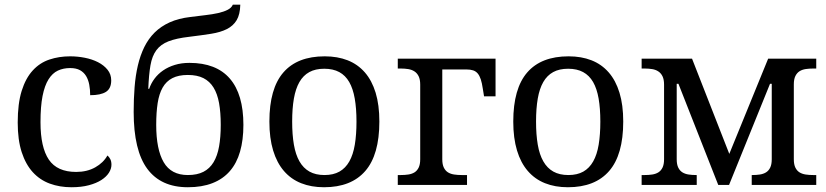

<svg xmlns="http://www.w3.org/2000/svg" viewBox="-20 -785 3508 815"><path d="M283.2 9.8Q233.4 9.8 191.4 -5.6Q149.4 -21 119.1 -54.2Q88.9 -87.4 72 -139.4Q55.2 -191.4 55.2 -265.1Q55.2 -345.2 72 -399.2Q88.9 -453.1 118.9 -485.8Q148.9 -518.6 189.7 -532.2Q230.5 -545.9 277.8 -545.9Q309.1 -545.9 340.1 -539.8Q371.1 -533.7 396 -521Q420.9 -508.3 436.5 -489Q452.1 -469.7 452.1 -443.8Q452.1 -409.2 429.7 -395Q407.2 -380.9 362.8 -380.9Q362.8 -404.3 358.9 -425.3Q355 -446.3 345.5 -462.2Q335.9 -478 319.6 -487.1Q303.2 -496.1 277.8 -496.1Q249 -496.1 225.8 -485.4Q202.6 -474.6 186 -448.2Q169.4 -421.9 160.6 -377.4Q151.9 -333 151.9 -266.1Q151.9 -159.7 187.3 -107.4Q222.7 -55.2 303.2 -55.2Q349.6 -55.2 384.3 -74.7Q418.9 -94.2 436 -125Q443.4 -119.1 448.2 -109.4Q453.1 -99.6 453.1 -85.9Q453.1 -68.8 442.4 -51.8Q431.6 -34.7 410.4 -21Q389.2 -7.3 357.4 1.2Q325.7 9.8 283.2 9.8Z M547.4 -310.1Q547.4 -365.2 551.3 -414.8Q555.2 -464.4 565.2 -507.1Q575.2 -549.8 592.5 -585.2Q609.9 -620.6 636.5 -647Q663.1 -673.3 700.4 -690.2Q737.8 -707 788.1 -712.9Q821.3 -717.3 851.6 -720.7Q881.8 -724.1 905.8 -729.5Q929.7 -734.9 946 -743.2Q962.4 -751.5 968.3 -765.1H1000Q999 -723.6 984.6 -699.5Q970.2 -675.3 943.1 -661.6Q916 -647.9 876.2 -641.6Q836.4 -635.3 784.2 -628.9Q728.5 -622.6 695.3 -609.6Q662.1 -596.7 643.8 -572Q625.5 -547.4 618.7 -507.8Q611.8 -468.3 609.4 -408.2H613.3Q621.1 -431.2 636 -451.2Q650.9 -471.2 672.6 -486.1Q694.3 -501 722.2 -509.5Q750 -518.1 784.2 -518.1Q897.9 -518.1 955.6 -451.4Q1013.2 -384.8 1013.2 -254.9Q1013.2 -190.9 999 -141.6Q984.9 -92.3 955.6 -58.6Q926.3 -24.9 881.8 -7.6Q837.4 9.8 777.3 9.8Q663.1 9.8 605.2 -68.4Q547.4 -146.5 547.4 -310.1ZM917 -254.9Q917 -307.6 909.9 -347.2Q902.8 -386.7 886.5 -413.3Q870.1 -439.9 843.5 -453.4Q816.9 -466.8 777.3 -466.8Q737.8 -466.8 711.7 -453.4Q685.5 -439.9 670.4 -413.3Q655.3 -386.7 649.2 -347.2Q643.1 -307.6 643.1 -254.9Q643.1 -150.9 674.8 -96.4Q706.5 -42 777.3 -42Q816.9 -42 843.5 -55.7Q870.1 -69.3 886.5 -96.4Q902.8 -123.5 909.9 -163.3Q917 -203.1 917 -254.9Z M1590.3 -269Q1590.3 -127.9 1530.5 -59.1Q1470.7 9.8 1355.5 9.8Q1301.3 9.8 1258.3 -7.3Q1215.3 -24.4 1185.3 -59.1Q1155.3 -93.8 1139.4 -146.2Q1123.5 -198.7 1123.5 -269Q1123.5 -409.2 1182.9 -477.5Q1242.2 -545.9 1358.4 -545.9Q1412.6 -545.9 1455.6 -529.1Q1498.5 -512.2 1528.6 -477.8Q1558.6 -443.4 1574.5 -391.4Q1590.3 -339.4 1590.3 -269ZM1220.2 -269Q1220.2 -213.4 1227.5 -170.9Q1234.9 -128.4 1251.2 -99.9Q1267.6 -71.3 1293.7 -56.6Q1319.8 -42 1357.4 -42Q1395 -42 1420.9 -56.6Q1446.8 -71.3 1462.9 -99.9Q1479 -128.4 1486.1 -170.9Q1493.2 -213.4 1493.2 -269Q1493.2 -324.7 1485.8 -366.7Q1478.5 -408.7 1462.4 -436.8Q1446.3 -464.8 1420.2 -479Q1394 -493.2 1356.4 -493.2Q1318.8 -493.2 1293 -479Q1267.1 -464.8 1251 -436.8Q1234.9 -408.7 1227.5 -366.7Q1220.2 -324.7 1220.2 -269Z M2083.5 -536.1V-376H2034.7L2029.3 -409.2Q2025.9 -432.6 2020.8 -448.2Q2015.6 -463.9 2007.8 -473.1Q2000 -482.4 1988.3 -486.3Q1976.6 -490.2 1959.5 -490.2H1857.4V-108.9Q1857.4 -86.9 1864 -73.5Q1870.6 -60.1 1881.8 -53.2Q1893.1 -46.4 1908 -44.2Q1922.9 -42 1939.5 -42H1962.4V0H1668.5V-42H1681.6Q1698.2 -42 1713.1 -44.2Q1728 -46.4 1739.3 -53.2Q1750.5 -60.1 1757.1 -73.5Q1763.7 -86.9 1763.7 -108.9V-425.8Q1763.7 -447.8 1757.1 -461.2Q1750.5 -474.6 1739.3 -481.9Q1728 -489.3 1713.1 -491.7Q1698.2 -494.1 1681.6 -494.1H1668.5V-536.1Z M2625.5 -269Q2625.5 -127.9 2565.7 -59.1Q2505.9 9.8 2390.6 9.8Q2336.4 9.8 2293.5 -7.3Q2250.5 -24.4 2220.5 -59.1Q2190.4 -93.8 2174.6 -146.2Q2158.7 -198.7 2158.7 -269Q2158.7 -409.2 2218 -477.5Q2277.3 -545.9 2393.6 -545.9Q2447.8 -545.9 2490.7 -529.1Q2533.7 -512.2 2563.7 -477.8Q2593.8 -443.4 2609.6 -391.4Q2625.5 -339.4 2625.5 -269ZM2255.4 -269Q2255.4 -213.4 2262.7 -170.9Q2270 -128.4 2286.4 -99.9Q2302.7 -71.3 2328.9 -56.6Q2355 -42 2392.6 -42Q2430.2 -42 2456.1 -56.6Q2481.9 -71.3 2498 -99.9Q2514.2 -128.4 2521.2 -170.9Q2528.3 -213.4 2528.3 -269Q2528.3 -324.7 2521 -366.7Q2513.7 -408.7 2497.6 -436.8Q2481.4 -464.8 2455.3 -479Q2429.2 -493.2 2391.6 -493.2Q2354 -493.2 2328.1 -479Q2302.2 -464.8 2286.1 -436.8Q2270 -408.7 2262.7 -366.7Q2255.4 -324.7 2255.4 -269Z M3444.8 0H3170.9V-42H3173.8Q3190.4 -42 3205.3 -44.2Q3220.2 -46.4 3231.4 -53.2Q3242.7 -60.1 3249.3 -73.5Q3255.9 -86.9 3255.9 -108.9V-429.2H3248.5L3074.7 0H3028.8L2859.9 -429.2H2852.5V-108.9Q2852.5 -86.9 2859.1 -73.5Q2865.7 -60.1 2877 -53.2Q2888.2 -46.4 2903.1 -44.2Q2918 -42 2934.6 -42H2937.5V0H2703.6V-42H2716.8Q2733.4 -42 2748.3 -44.2Q2763.2 -46.4 2774.4 -53.2Q2785.6 -60.1 2792.2 -73.5Q2798.8 -86.9 2798.8 -108.9V-425.8Q2798.8 -447.8 2792.2 -461.2Q2785.6 -474.6 2774.4 -481.9Q2763.2 -489.3 2748.3 -491.7Q2733.4 -494.1 2716.8 -494.1H2703.6V-536.1H2917.5L3075.7 -131.8L3240.7 -536.1H3444.8V-494.1H3431.6Q3415 -494.1 3400.1 -491.9Q3385.3 -489.7 3374 -482.7Q3362.8 -475.6 3356.2 -462.2Q3349.6 -448.7 3349.6 -426.8V-108.9Q3349.6 -86.9 3356.2 -73.5Q3362.8 -60.1 3374 -53.2Q3385.3 -46.4 3400.1 -44.2Q3415 -42 3431.6 -42H3444.8Z"/></svg>

Font: Droid Serif
Style: Regular
Weight: 400
Designer: Monotype Design team
Foundry: Monotype Imaging Inc.
Version: Version 1.03